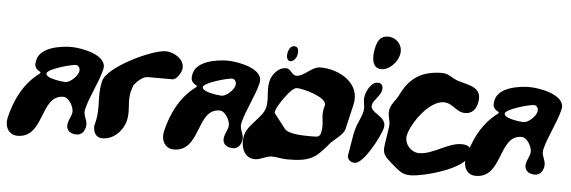

<svg xmlns="http://www.w3.org/2000/svg" viewBox="-48 -816 3027 1018"><g transform="rotate(5 1466.0 -307.0)"><path d="M193 -317C199 -341 320 -374 344 -374C360 -374 369 -356 365 -340C359 -314 321 -279 296 -279C283 -279 187 -289 193 -317ZM8 -63C-2 -18 20 27 68 27C213 27 168 -200 293 -200C323 -200 354 -147 347 -117C343 -98 332 -82 328 -63C320 -28 344 -7 379 -7C406 -7 420 -26 426 -50C434 -86 405 -109 413 -143C430 -215 474 -291 491 -364C509 -440 370 -467 311 -467C259 -467 149 -452 133 -383C126 -353 129 -336 161 -320L159 -313C74 -252 29 -155 8 -63Z M469 -60C470 -27 481 1 519 1C577 1 627 -49 640 -106C652 -159 634 -204 646 -257C647 -262 655 -288 657 -293C672 -313 703 -343 728 -343H861C883 -343 904 -381 908 -397C920 -451 859 -488 812 -488C741 -488 508 -378 490 -301C469 -212 498 -159 469 -60Z M1025 -317C1031 -341 1152 -374 1176 -374C1192 -374 1201 -356 1197 -340C1191 -314 1153 -279 1128 -279C1115 -279 1019 -289 1025 -317ZM840 -63C830 -18 852 27 900 27C1045 27 1000 -200 1125 -200C1155 -200 1186 -147 1179 -117C1175 -98 1164 -82 1160 -63C1152 -28 1176 -7 1211 -7C1238 -7 1252 -26 1258 -50C1266 -86 1237 -109 1245 -143C1262 -215 1306 -291 1323 -364C1341 -440 1202 -467 1143 -467C1091 -467 981 -452 965 -383C958 -353 961 -336 993 -320L991 -313C906 -252 861 -155 840 -63Z M1457 -539C1453 -523 1454 -493 1475 -493C1493 -493 1507 -514 1510 -529C1514 -547 1514 -574 1490 -574C1470 -574 1461 -555 1457 -539ZM1418 -225C1424 -249 1491 -354 1522 -354C1556 -354 1677 -322 1679 -280C1657 -208 1685 -192 1671 -130C1668 -119 1666 -112 1652 -107C1648 -107 1629 -106 1625 -106C1586 -106 1501 -105 1478 -133L1416 -213C1416 -214 1417 -222 1418 -225ZM1265 -80C1252 -24 1273 41 1333 41C1364 41 1391 19 1421 19C1450 19 1474 27 1503 27C1627 27 1654 6 1725 -80C1740 -97 1791 -130 1798 -160L1829 -293C1856 -410 1736 -474 1638 -474C1591 -474 1554 -419 1515 -419C1487 -419 1484 -454 1456 -454C1414 -454 1382 -413 1374 -377C1363 -329 1380 -284 1369 -237C1356 -182 1279 -141 1265 -80Z M1916 -600C1907 -561 1905 -493 1959 -493C2003 -493 2043 -538 2052 -578C2063 -627 2027 -668 1980 -668C1937 -668 1924 -636 1916 -600ZM1823 -20C1824 1 1840 14 1862 14C1911 14 1991 -144 2000 -183C2015 -248 1916 -255 1926 -300C1932 -327 1966 -350 1973 -380C1978 -400 1971 -420 1948 -420C1912 -420 1890 -372 1884 -346C1876 -313 1892 -293 1885 -262C1877 -226 1856 -194 1848 -159C1847 -154 1843 -141 1843 -140Z M2021 -285C2013 -249 2032 -227 2027 -193C2008 -42 1985 -60 2090 27C2112 45 2130 54 2163 54C2225 54 2449 -2 2468 -84C2477 -122 2450 -134 2418 -134C2345 -134 2272 -67 2197 -67C2153 -67 2115 -112 2125 -157C2140 -221 2227 -347 2305 -347C2354 -347 2374 -300 2421 -300C2459 -300 2478 -324 2486 -358C2506 -446 2428 -448 2370 -467C2340 -476 2319 -501 2284 -501C2178 -501 2112 -460 2067 -367C2053 -337 2028 -317 2021 -285Z M2632 -317C2638 -341 2759 -374 2783 -374C2799 -374 2808 -356 2804 -340C2798 -314 2760 -279 2735 -279C2722 -279 2626 -289 2632 -317ZM2447 -63C2437 -18 2459 27 2507 27C2652 27 2607 -200 2732 -200C2762 -200 2793 -147 2786 -117C2782 -98 2771 -82 2767 -63C2759 -28 2783 -7 2818 -7C2845 -7 2859 -26 2865 -50C2873 -86 2844 -109 2852 -143C2869 -215 2913 -291 2930 -364C2948 -440 2809 -467 2750 -467C2698 -467 2588 -452 2572 -383C2565 -353 2568 -336 2600 -320L2598 -313C2513 -252 2468 -155 2447 -63Z"/></g></svg>

Font: Charger
Style: OversprayIt
Weight: 400
Designer: Jasper
Foundry: Cannot Into Space Fonts
Version: Version 0.980